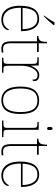

<svg xmlns="http://www.w3.org/2000/svg" viewBox="975 -1781 816 2806"><g transform="rotate(90 1383.0 -378.0)"><path d="M266 10Q173 10 118.5 -60.5Q64 -131 64 -262Q64 -404 114 -473Q164 -542 257 -542Q340 -542 387.5 -475.5Q435 -409 435 -290V-276H93Q92 -146 140.5 -80.5Q189 -15 267 -15Q324 -15 359 -40.5Q394 -66 411 -103Q420 -97 420 -85Q420 -68 402.5 -45.5Q385 -23 351 -6.5Q317 10 266 10ZM407 -300Q406 -397 368 -457Q330 -517 256 -517Q172 -517 136 -458Q100 -399 95 -300ZM210 -619Q225 -638 243 -664Q261 -690 278 -717Q295 -744 305 -766H348V-756Q336 -739 311.5 -710Q287 -681 260 -652.5Q233 -624 212 -606H210Z M691 10Q633 10 608.5 -24Q584 -58 584 -141V-511H506V-531Q527 -531 542.5 -536.5Q558 -542 568 -551Q578 -560 585 -584Q592 -608 592 -657H612V-536H739V-511H612V-132Q612 -68 630 -41.5Q648 -15 690 -15Q707 -15 719.5 -16Q732 -17 748 -20V5Q732 8 718.5 9Q705 10 691 10Z M824 0V-20H846Q876 -20 890.5 -24Q905 -28 909 -44.5Q913 -61 913 -98V-442Q913 -477 909 -492.5Q905 -508 889 -512Q873 -516 836 -516H818V-536H937L940 -424H942Q954 -453 971.5 -480.5Q989 -508 1016 -526Q1043 -544 1081 -544Q1119 -544 1142 -524.5Q1165 -505 1165 -476Q1165 -463 1160 -453Q1155 -443 1144 -443Q1144 -487 1127 -503Q1110 -519 1076 -519Q1037 -519 1006.5 -486Q976 -453 958.5 -399.5Q941 -346 941 -284V-98Q941 -61 945.5 -44.5Q950 -28 964 -24Q978 -20 1008 -20H1043V0Z M1445 10Q1352 10 1298.5 -58Q1245 -126 1245 -267Q1245 -407 1297 -474.5Q1349 -542 1450 -542Q1545 -542 1595.5 -476.5Q1646 -411 1646 -267Q1646 -126 1595 -58Q1544 10 1445 10ZM1445 -15Q1509 -15 1547 -46.5Q1585 -78 1601.5 -134.5Q1618 -191 1618 -267Q1618 -395 1577.5 -456Q1537 -517 1450 -517Q1356 -517 1314.5 -454.5Q1273 -392 1273 -267Q1273 -148 1314.5 -81.5Q1356 -15 1445 -15Z M1858 -658Q1848 -658 1841.5 -666Q1835 -674 1835 -698Q1835 -721 1841.5 -729.5Q1848 -738 1858 -738Q1869 -738 1875 -729.5Q1881 -721 1881 -698Q1881 -674 1875 -666Q1869 -658 1858 -658ZM1742 0V-20H1772Q1809 -20 1825 -24Q1841 -28 1845 -43.5Q1849 -59 1849 -94V-438Q1849 -475 1845 -491.5Q1841 -508 1826.5 -512Q1812 -516 1782 -516H1764V-536H1877V-94Q1877 -59 1881 -43.5Q1885 -28 1901.5 -24Q1918 -20 1954 -20H1984V0Z M2193 10Q2135 10 2110.5 -24Q2086 -58 2086 -141V-511H2008V-531Q2029 -531 2044.5 -536.5Q2060 -542 2070 -551Q2080 -560 2087 -584Q2094 -608 2094 -657H2114V-536H2241V-511H2114V-132Q2114 -68 2132 -41.5Q2150 -15 2192 -15Q2209 -15 2221.5 -16Q2234 -17 2250 -20V5Q2234 8 2220.5 9Q2207 10 2193 10Z M2543 10Q2450 10 2395.5 -60.5Q2341 -131 2341 -262Q2341 -404 2391 -473Q2441 -542 2534 -542Q2617 -542 2664.5 -475.5Q2712 -409 2712 -290V-276H2370Q2369 -146 2417.5 -80.5Q2466 -15 2544 -15Q2601 -15 2636 -40.5Q2671 -66 2688 -103Q2697 -97 2697 -85Q2697 -68 2679.5 -45.5Q2662 -23 2628 -6.5Q2594 10 2543 10ZM2684 -300Q2683 -397 2645 -457Q2607 -517 2533 -517Q2449 -517 2413 -458Q2377 -399 2372 -300Z"/></g></svg>

Font: Noto Serif Tamil Thin
Style: Regular
Weight: 100
Designer: Indian Type Foundry, Tom Grace, and the Monotype Design Team
Foundry: Monotype Imaging Inc.
Version: Version 2.004; ttfautohint (v1.8.4.7-5d5b)